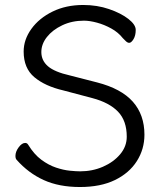

<svg xmlns="http://www.w3.org/2000/svg" viewBox="-20 -733 657 771"><path d="M234 -370Q161 -387 118 -423Q75 -459 75 -526Q75 -574 106 -617Q137 -660 191 -686.5Q245 -713 314 -713Q370 -713 418 -696.5Q466 -680 495.5 -657Q525 -634 525 -613Q525 -590 516 -575.5Q507 -561 499 -561Q492 -561 485 -568Q478 -575 473 -580Q455 -603 427 -618.5Q399 -634 369.5 -642Q340 -650 317 -650Q269 -650 230 -631.5Q191 -613 168.5 -584.5Q146 -556 146 -524Q146 -490 172.5 -467Q199 -444 261 -430L370 -402Q467 -377 513.5 -324.5Q560 -272 560 -192Q560 -134 529.5 -86Q499 -38 441.5 -10Q384 18 301 18Q217 18 155.5 -10Q94 -38 47 -91Q42 -96 42 -107Q42 -124 55 -141.5Q68 -159 81 -159Q89 -159 93 -152Q117 -113 146 -91.5Q175 -70 205 -60Q235 -50 260.5 -47.5Q286 -45 302 -45Q351 -45 393.5 -63.5Q436 -82 462.5 -113.5Q489 -145 489 -184Q489 -248 454 -284.5Q419 -321 351 -339Z"/></svg>

Font: QiushuiShotai
Style: Regular
Weight: 600
Designer: Fontworks Inc.
Foundry: Fontworks Inc.
Version: Version 1.250